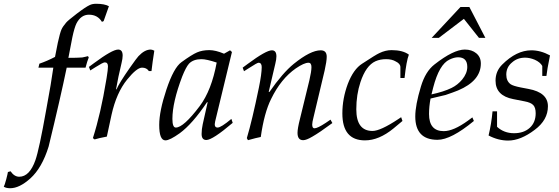

<svg xmlns="http://www.w3.org/2000/svg" viewBox="-177 -731 2966 1019"><path d="M401 -698Q373 -620 373 -619L364 -615Q341 -653 295 -653Q253 -653 229 -607Q218 -585 207 -533L186 -424Q233 -424 259 -426Q260 -426 264 -427Q268 -428 275.5 -429.5Q283 -431 290 -433L294 -426Q286 -407 277 -372H177Q144 -212 81 47Q46 160 -16 216Q-74 268 -123 268Q-144 268 -157 260Q-153 254 -144 221Q-136 190 -135 182L-121 178Q-101 207 -75 207Q-20 207 11 119Q31 62 68 -147Q96 -297 106 -372H27L32 -393Q73 -407 115 -429L130 -505Q141 -555 149 -574Q156 -590 174 -611Q183 -622 230 -658Q277 -694 299 -704Q313 -711 333 -711Q378 -711 401 -698Z M642 -462Q632 -399 627 -354H613Q601 -372 577 -372Q549 -372 498 -309Q441 -239 415 -122L390 -6Q347 2 325 9L316 2Q358 -129 387 -307L389 -319Q396 -361 396 -379Q396 -400 379 -400Q370 -400 329 -374L302 -357L295 -376L322 -396Q419 -468 450 -468Q474 -468 474 -436Q474 -420 468 -396Q450 -322 439 -258L441 -256Q456 -291 512 -371Q550 -425 558 -433Q591 -468 623 -468Q630 -468 642 -462Z M1051 -100 1058 -79Q951 12 918 12Q893 12 893 -20Q893 -45 899 -72L925 -188L922 -189Q844 -73 777 -24Q724 14 701 14Q668 14 668 -68Q668 -141 706 -255Q745 -372 786 -401Q841 -441 869 -453Q897 -465 934 -465Q967 -465 1012 -446L1044 -464L1054 -455L965 -87Q957 -54 978 -54Q996 -54 1051 -100ZM973 -399Q919 -417 892 -417Q849 -417 826 -393Q810 -375 790 -325Q738 -188 738 -100Q738 -54 756 -54Q797 -54 883 -168Q946 -252 973 -399Z M1577 -96 1587 -78Q1518 -27 1481 -6Q1449 13 1432 13Q1402 13 1402 -26Q1402 -49 1415 -100L1465 -305Q1476 -352 1476 -375Q1476 -398 1460 -398Q1437 -398 1393 -368Q1314 -313 1262 -206Q1225 -132 1207 -4Q1185 0 1139 13L1133 2Q1161 -91 1197 -266Q1212 -339 1212 -375Q1212 -398 1195 -398Q1188 -398 1145 -370L1118 -353L1111 -372L1138 -392Q1235 -464 1266 -464Q1290 -464 1290 -432Q1290 -416 1284 -392L1249 -243H1253Q1323 -344 1382 -392Q1471 -464 1525 -464Q1557 -464 1557 -430Q1557 -406 1546 -357L1487 -109Q1480 -82 1480 -70Q1480 -50 1492 -50Q1508 -50 1552 -79Z M1993 -441Q1980 -408 1970 -317H1948V-375Q1948 -393 1923 -405Q1903 -417 1872 -417Q1841 -417 1816 -406Q1765 -383 1736 -295Q1714 -229 1714 -151Q1714 -36 1800 -36Q1842 -36 1937 -99L1952 -109L1959 -89L1911 -49Q1834 14 1760 14Q1640 14 1640 -129Q1640 -208 1669 -286Q1699 -364 1745 -393Q1818 -441 1836 -449Q1869 -465 1901 -465Q1961 -465 1993 -441Z M2314 -694 2399 -530H2365L2285 -631L2152 -530H2114L2267 -694ZM2375 -394Q2375 -302 2254 -251Q2232 -242 2188 -227L2108 -208Q2100 -165 2100 -126Q2100 -35 2178 -35Q2230 -35 2307 -91L2330 -108L2338 -89Q2217 11 2145 11Q2027 11 2027 -113Q2027 -173 2057 -272Q2081 -352 2129 -389Q2230 -468 2290 -468Q2327 -468 2351 -448Q2375 -428 2375 -394ZM2303 -376Q2303 -427 2254 -427Q2234 -427 2209 -415Q2154 -390 2122 -266L2113 -230Q2178 -244 2219 -264Q2252 -280 2276 -309Q2303 -342 2303 -376Z M2742 -437Q2726 -358 2723 -328H2701V-381Q2690 -401 2661 -414Q2634 -425 2610 -425Q2569 -425 2541 -400Q2510 -375 2510 -335Q2510 -301 2533 -284Q2546 -275 2586 -267L2628 -259Q2731 -240 2731 -167Q2731 -94 2661 -42Q2586 15 2520 15Q2467 15 2416 -12Q2431 -74 2437 -140H2461V-58Q2498 -24 2551 -24Q2603 -24 2634.5 -52.5Q2666 -81 2666 -130Q2666 -160 2653 -173.5Q2640 -187 2608 -193L2547 -205Q2453 -223 2453 -303Q2453 -353 2488 -388Q2564 -464 2643 -464Q2692 -464 2742 -437Z"/></svg>

Font: GFS Didot
Style: Italic
Weight: 400
Italic angle: -12°
Designer: Takis Katsoulidis and George D. Matthiopoulos
Foundry: George Matthiopoulos and Takis Katsoulidis
Version: Version 1.0